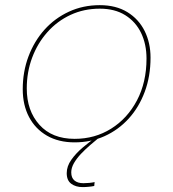

<svg xmlns="http://www.w3.org/2000/svg" viewBox="-20 -558 690 764"><path d="M356.5 166.5 355 182Q346 184 333 185.2Q320 186.5 308.5 186.5Q281.5 186.5 263.5 173.2Q245.5 160 245.5 131Q245.5 103.5 263.8 77.8Q282 52 309 29.2Q336 6.5 361.5 -11.5H375.5Q358.5 2.5 339 19.2Q319.5 36 302.2 54.2Q285 72.5 274.2 91.2Q263.5 110 263.5 128Q263.5 149.5 276.2 160.2Q289 171 312 171Q322.5 171 335.2 169.8Q348 168.5 356.5 166.5ZM277 8.5Q213 8.5 166.8 -18.2Q120.5 -45 95.5 -92.5Q70.5 -140 70.5 -203Q70.5 -272.5 93.2 -333.2Q116 -394 157 -439.8Q198 -485.5 254.2 -511.5Q310.5 -537.5 377 -537.5Q441.5 -537.5 486.8 -509.8Q532 -482 555.5 -434.8Q579 -387.5 579 -328.5Q579 -254.5 556 -192.8Q533 -131 492 -86Q451 -41 396 -16.2Q341 8.5 277 8.5ZM277 -5.5Q357.5 -5.5 422.2 -46Q487 -86.5 525 -158.5Q563 -230.5 563 -325Q563 -382 541.5 -426.8Q520 -471.5 478.5 -497.5Q437 -523.5 377 -523.5Q314 -523.5 260.8 -498.8Q207.5 -474 168.5 -430Q129.5 -386 108 -328.8Q86.5 -271.5 86.5 -206Q86.5 -117.5 136.8 -61.5Q187 -5.5 277 -5.5Z"/></svg>

Font: Epilogue Thin
Style: Italic
Weight: 250
Italic angle: -12°
Designer: Tyler Finck
Foundry: Etcetera Type Co
Version: Version 2.112